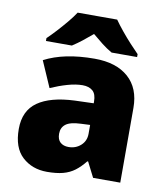

<svg xmlns="http://www.w3.org/2000/svg" viewBox="-86 -837 795 919"><g transform="rotate(10 311.5 -378.0)"><path d="M336 -563Q441 -563 500 -511Q559 -459 559 -363V0H427L390 -73H386Q363 -44 338.5 -25.5Q314 -7 282 1.5Q250 10 204 10Q132 10 84 -34Q36 -78 36 -169Q36 -258 97.5 -301Q159 -344 276 -349L368 -352V-360Q368 -397 350 -412.5Q332 -428 301 -428Q268 -428 228 -416.5Q188 -405 147 -387L92 -513Q140 -538 200.5 -550.5Q261 -563 336 -563ZM325 -245Q273 -243 251.5 -226.5Q230 -210 230 -180Q230 -152 245 -138.5Q260 -125 285 -125Q320 -125 344.5 -147Q369 -169 369 -204V-247ZM409 -766Q425 -743 447.5 -715.5Q470 -688 493.5 -662.5Q517 -637 534 -620V-606H410Q384 -621 361 -639Q338 -657 312 -679Q286 -657 264.5 -640Q243 -623 217 -606H91V-620Q110 -638 133.5 -663.5Q157 -689 179.5 -716Q202 -743 217 -766Z"/></g></svg>

Font: Noto Sans Telugu Black
Style: Regular
Weight: 900
Designer: Jelle Bosma - Monotype Design Team
Foundry: Monotype Imaging Inc.
Version: Version 2.005; ttfautohint (v1.8.4.7-5d5b)